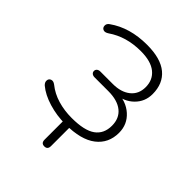

<svg xmlns="http://www.w3.org/2000/svg" viewBox="-183 -596 842 842"><g transform="rotate(45 238.5 -175.0)"><path d="M47 -48Q36 -58 37 -70Q38 -82 49 -86Q60 -90 73 -80Q104 -55 144.5 -43Q185 -31 231 -31Q309 -31 344.5 -56.5Q380 -82 380 -132Q380 -178 349 -203Q318 -228 261 -228H176Q166 -228 160 -233Q154 -238 154 -246Q154 -254 160 -259Q166 -264 176 -264H253Q304 -264 334.5 -288.5Q365 -313 365 -356Q365 -401 333 -427Q301 -453 238 -453Q148 -453 83 -408Q68 -398 57.5 -402.5Q47 -407 46.5 -419.5Q46 -432 58 -440Q131 -492 238 -492Q323 -492 365.5 -456.5Q408 -421 408 -356Q408 -309 375 -276.5Q342 -244 289 -240V-252Q348 -252 386 -218Q424 -184 424 -132Q424 -67 375.5 -29.5Q327 8 231 8Q177 8 127.5 -7Q78 -22 47 -48ZM214 120V-24H254V120Q254 131 249 136.5Q244 142 234 142Q224 142 219 136.5Q214 131 214 120Z"/></g></svg>

Font: SN Pro Thin
Style: Regular
Weight: 200
Designer: Tobias Whetton
Foundry: Supernotes
Version: Version 1.003;Glyphs 3.3 (3324)